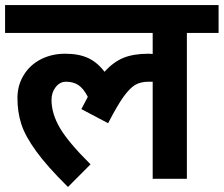

<svg xmlns="http://www.w3.org/2000/svg" viewBox="-40 -705 882 757"><path d="M696.8 -575.2V0H562V-382.8H545.9Q513.7 -382.8 492.4 -369.9Q471.2 -356.9 447 -323.5Q422.9 -290 386.2 -219.2L280.8 -274.9L306.2 -323.2Q289.1 -356.4 269 -369.6Q249 -382.8 220.2 -382.8Q196.3 -382.8 179.7 -361.8Q163.1 -340.8 163.1 -311Q163.1 -256.8 196.5 -200Q230 -143.1 316.9 -57.1L228 32.2Q145 -49.8 102.1 -109.4Q59.1 -168.9 43.9 -216.1Q28.8 -263.2 28.8 -318.8Q28.8 -368.7 53.5 -408.9Q78.1 -449.2 121.1 -471.2Q164.1 -493.2 216.8 -493.2Q271 -493.2 307.6 -476.1Q344.2 -459 372.1 -421.9Q407.2 -460.9 447 -477.1Q486.8 -493.2 545.9 -493.2L562 -492.2V-575.2H-20V-685.1H821.8V-575.2Z"/></svg>

Font: Sarala
Style: Bold
Weight: 700
Designer: Andres Torresi
Foundry: Huerta Tipografica
Version: Version 1.004;PS 001.003;hotconv 1.0.70;makeotf.lib2.5.58329